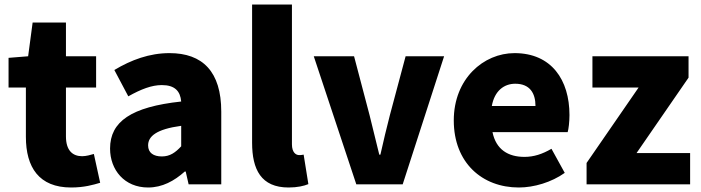

<svg xmlns="http://www.w3.org/2000/svg" viewBox="-20 -819 3114 853"><path d="M296 14C354 14 395 2 425 -7L397 -135C383 -131 363 -125 345 -125C303 -125 273 -150 273 -213V-430H407V-569H273V-719H125L105 -569L18 -562V-430H95V-211C95 -76 153 14 296 14Z M638 14C701 14 754 -15 801 -57H805L818 0H963V-323C963 -501 880 -583 733 -583C644 -583 563 -553 488 -508L550 -391C607 -423 654 -441 699 -441C757 -441 781 -414 785 -368C563 -344 469 -279 469 -159C469 -64 533 14 638 14ZM699 -124C662 -124 638 -140 638 -173C638 -213 674 -245 785 -260V-169C759 -141 735 -124 699 -124Z M1262 14C1301 14 1331 7 1350 -1L1329 -132C1319 -130 1315 -130 1309 -130C1295 -130 1277 -141 1277 -178V-799H1100V-185C1100 -66 1140 14 1262 14Z M1563 0H1769L1953 -569H1782L1712 -307C1698 -251 1683 -192 1670 -132H1665C1650 -192 1636 -251 1622 -307L1553 -569H1374Z M2285 14C2352 14 2430 -9 2489 -51L2430 -158C2389 -134 2351 -122 2310 -122C2238 -122 2184 -154 2168 -232H2502C2506 -245 2510 -277 2510 -308C2510 -464 2430 -583 2266 -583C2128 -583 1996 -469 1996 -284C1996 -96 2122 14 2285 14ZM2165 -348C2177 -416 2220 -447 2269 -447C2334 -447 2359 -405 2359 -348Z M2586 0H3046V-139H2808L3039 -474V-569H2612V-430H2817L2586 -95Z"/></svg>

Font: Noto Sans CJK KR Black
Style: Regular
Weight: 900
Designer: Ryoko NISHIZUKA (kana & ideographs); Paul D. Hunt (Latin, Greek & Cyrillic); Wenlong ZHANG (bopomofo); Sandoll Communica
Foundry: Adobe Systems Incorporated
Version: Version 1.004;PS 1.004;hotconv 1.0.82;makeotf.lib2.5.63406